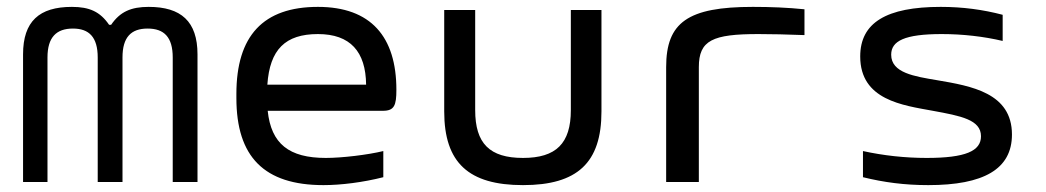

<svg xmlns="http://www.w3.org/2000/svg" viewBox="-20 -529 3040 558"><path d="M47 -371V0H118V-362C118 -421 144 -446 192 -446C239 -446 264 -421 264 -362V0H336V-362C336 -421 361 -446 409 -446C457 -446 482 -421 482 -362V0H554V-371C554 -467 506 -509 412 -509C361 -509 329 -495 303 -457H297C271 -495 240 -509 189 -509C94 -509 47 -467 47 -371Z M1132 -268C1132 -422 1058 -509 904 -509C745 -509 667 -425 667 -256V-244C667 -73 748 9 920 9C971 9 1035 1 1094 -14V-90C1049 -79 974 -70 927 -70C820 -70 768 -111 758 -207H1093C1126 -207 1132 -223 1132 -268ZM757 -283C764 -385 809 -430 904 -430C998 -430 1043 -379 1044 -283Z M1271 -205C1271 -56 1342 9 1500 9C1658 9 1728 -56 1728 -205V-500H1639V-209C1639 -112 1596 -70 1500 -70C1403 -70 1361 -112 1361 -209V-500H1271Z M2184 -430C2216 -430 2272 -429 2318 -427V-502C2269 -507 2220 -509 2168 -509C1979 -509 1916 -464 1916 -334V0H2011V-334C2011 -412 2051 -430 2184 -430Z M2691 -207C2773 -192 2831 -181 2831 -133C2831 -90 2786 -70 2673 -70C2610 -70 2547 -77 2488 -90V-14C2549 1 2609 9 2678 9C2838 9 2921 -37 2921 -138C2921 -259 2803 -279 2703 -296C2638 -307 2570 -317 2570 -370C2570 -410 2609 -430 2717 -430C2778 -430 2839 -423 2894 -410V-486C2837 -501 2778 -509 2714 -509C2556 -509 2480 -463 2480 -365C2480 -238 2604 -223 2691 -207Z"/></svg>

Font: LT Wave Mono
Style: Regular
Weight: 400
Designer: Daniel Lyons
Version: Version 2.5 (Glyphs App)